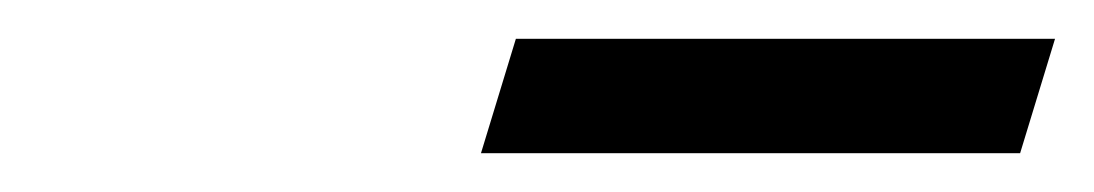

<svg xmlns="http://www.w3.org/2000/svg" viewBox="-20 -676 564 99"><path d="M228 -597 246 -656H524L506 -597Z"/></svg>

Font: Heuristica
Style: Italic
Weight: 400
Italic angle: -13°
Version: Version 1.0.2